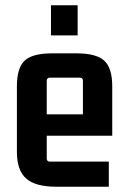

<svg xmlns="http://www.w3.org/2000/svg" viewBox="-20 -701 483 727"><path d="M274 -567H173V-681H274ZM392 6H193Q114 6 79 -25Q44 -56 44 -126V-374Q44 -444 73.5 -471.5Q103 -499 177 -499H270Q344 -499 374.5 -471.5Q405 -444 405 -374V-187H157V-101Q157 -89 169 -89H392ZM169 -407Q157 -407 157 -395V-268H294V-395Q294 -407 282 -407Z"/></svg>

Font: Gemunu Libre
Style: Bold
Weight: 700
Designer: Puspanada Ekanayake, Sola Matas, Pathum Egodawatta, Kosala Senevirathne
Foundry: mooniak
Version: Version 1.100